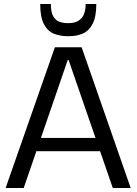

<svg xmlns="http://www.w3.org/2000/svg" viewBox="-20 -935 679 955"><path d="M253 -700H386L630 0H541L321 -637H317L98 0H8ZM143 -249H495V-183H143ZM315 -755Q280 -755 249 -767Q218 -779 199 -814Q180 -849 180 -915H233Q233 -874 245 -853.5Q257 -833 276 -826.5Q295 -820 315 -820H322Q362 -820 384 -843Q406 -866 406 -915H459Q459 -851 440.5 -816Q422 -781 391.5 -768Q361 -755 325 -755Z"/></svg>

Font: Pathway Extreme
Style: Regular
Weight: 400
Designer: Eduardo Rodriguez Tunni
Foundry: Eduardo Rodriguez Tunni
Version: Version 1.001;gftools[0.9.26]